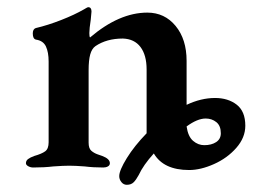

<svg xmlns="http://www.w3.org/2000/svg" viewBox="-20 -462 707 533"><path d="M311 27Q311 11 332 -23Q353 -57 387 -92V-269Q387 -309 370 -331.5Q353 -354 321 -355Q276 -355 245 -334Q235 -327 230.5 -311Q226 -295 226 -267V-66Q226 -50 233.5 -43.5Q241 -37 251 -33.5Q261 -30 264 -29Q285 -21 285 -9Q285 -3 279.5 0Q274 3 267 3Q239 3 215 0Q189 -2 172 -2Q156 -2 128 0Q103 3 72 3Q65 3 58.5 -0.5Q52 -4 52 -9Q52 -16 58 -20.5Q64 -25 75 -29Q96 -35 105.5 -42Q115 -49 115 -67V-291Q115 -317 107.5 -333Q100 -349 80 -352Q71 -354 71 -369Q71 -381 79 -384Q113 -392 150 -406.5Q187 -421 213 -436Q215 -437 219 -439.5Q223 -442 225 -442Q234 -442 234 -430L232 -408Q228 -382 228 -370Q228 -360 230 -358Q311 -427 389 -427Q437 -427 467.5 -390Q498 -353 498 -293V-171Q538 -190 577 -190Q613 -190 637 -171.5Q661 -153 661 -113Q661 -80 636 -51.5Q611 -23 574 -6.5Q537 10 505 10Q434 10 407 -36Q378 -4 365 24Q358 37 351 44Q344 51 332 51Q323 51 317 43.5Q311 36 311 27ZM593 -92Q593 -113 580.5 -123Q568 -133 551 -133Q528 -133 498 -111Q502 -83 516 -71Q530 -59 547 -59Q567 -59 580 -67.5Q593 -76 593 -92Z"/></svg>

Font: EB Garamond SemiBold
Style: Italic
Weight: 600
Italic angle: -17.2°
Designer: Georg Duffner and Octavio Pardo
Foundry: Georg Duffner
Version: Version 1.000